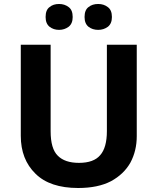

<svg xmlns="http://www.w3.org/2000/svg" viewBox="-20 -940 796 970"><path d="M670.9 -252Q670.9 -178.2 638.7 -118.2Q605.5 -59.6 540.5 -24.4Q474.6 9.8 375 9.8Q231.9 9.8 159.2 -62.5Q85 -134.8 85 -253.9V-713.9H235.8V-276.9Q235.8 -188.5 272 -153.3Q307.6 -117.2 378.9 -117.2Q453.6 -117.2 486.3 -156.2Q520 -194.3 520 -277.8V-713.9H670.9ZM210.4 -854Q210.4 -890.1 230.5 -904.3Q249 -919.9 278.3 -919.9Q306.6 -919.9 326.7 -904.3Q347.2 -889.6 347.2 -854Q347.2 -820.8 326.7 -804.7Q305.7 -789.1 278.3 -789.1Q250.5 -789.1 230.5 -804.7Q210.4 -820.8 210.4 -854ZM407.2 -854Q407.2 -889.6 427.2 -904.3Q446.3 -919.9 476.1 -919.9Q504.4 -919.9 524.4 -904.3Q545.4 -889.6 545.4 -854Q545.4 -820.8 524.9 -804.7Q503.9 -789.1 476.1 -789.1Q447.3 -789.1 427.2 -804.7Q407.2 -820.8 407.2 -854Z"/></svg>

Font: Droid Sans Thai
Style: Bold
Weight: 700
Designer: Steve Matteson
Foundry: Ascender Corporation
Version: Version 1.00